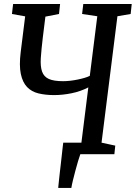

<svg xmlns="http://www.w3.org/2000/svg" viewBox="-20 -763 672 950"><path d="M382.8 -57.1 417 -330.6Q378.4 -310.5 333.7 -301.5Q289.1 -292.5 248 -292.5Q205.1 -292.5 170.7 -300.8Q136.2 -309.1 114 -332.3Q91.8 -355.5 83 -397.2Q74.2 -439 82.5 -505.9L104.5 -682.1L39.1 -693.8L44.9 -743.2H277.3L272 -693.8L204.6 -680.7L191.9 -578.1Q184.6 -517.1 181.9 -475.6Q179.2 -434.1 188.2 -408.7Q197.3 -383.3 221.7 -372.3Q246.1 -361.3 292.5 -361.3Q309.1 -361.3 327.9 -363.5Q346.7 -365.7 364.5 -369.4Q382.3 -373 398.2 -377.7Q414.1 -382.3 424.3 -387.7L461.4 -682.6L386.2 -693.8L392.1 -743.2H631.8L626.5 -693.8L561 -682.6L482.4 -57.1L550.3 -42.5L545.9 0H377.4Q372.6 12.7 366 35.2Q359.4 57.6 352.8 82.3Q346.2 106.9 340.6 130.1Q335 153.3 333 167H268.1Q268.1 166 269 156Q270 146 271.7 130.1Q273.4 114.3 275.6 94.2Q277.8 74.2 280.3 53.5Q282.7 32.7 284.9 12.9Q287.1 -6.8 288.8 -22.5Q290.5 -38.1 291.7 -47.6Q293 -57.1 293 -57.1Z"/></svg>

Font: Merriweather
Style: Italic
Weight: 400
Italic angle: -7°
Designer: Eben Sorkin ( eben@eyebytes.com )
Foundry: Eben Sorkin ( eben@eyebytes.com )
Version: Version 1.005; ttfautohint (v0.97) -l 13 -r 13 -G 200 -x 24 